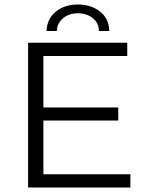

<svg xmlns="http://www.w3.org/2000/svg" viewBox="-20 -834 655 854"><path d="M560 -59V0H105V-644H546V-585H173V-356H506V-298H173V-59ZM466 -696H420Q420 -731 393 -753Q366 -775 326.5 -775Q287 -775 260.5 -753Q234 -731 233 -696H187Q189 -751 228.5 -782.5Q268 -814 326.5 -814Q385 -814 425 -782.5Q465 -751 466 -696Z"/></svg>

Font: Montserrat Ace
Style: Regular
Weight: 400
Designer: Julieta Ulanovsky
Foundry: Julieta Ulanovsky
Version: Version 1